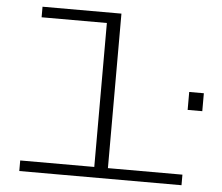

<svg xmlns="http://www.w3.org/2000/svg" viewBox="-53 -809 1005 869"><g transform="rotate(5 450.0 -375.0)"><path d="M65.5 0V-48H402V-702H105.5V-750H464V-48H802.5V0ZM800.5 -423.5H867V-342H800.5Z"/></g></svg>

Font: Trispace Expanded ExtraLight
Style: Regular
Weight: 200
Width: 7
Designer: Tyler Finck
Foundry: Etcetera Type Company
Version: Version 1.210; ttfautohint (v1.8.3)